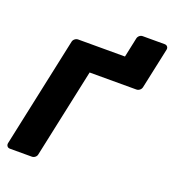

<svg xmlns="http://www.w3.org/2000/svg" viewBox="-149 -954 961 1067"><g transform="rotate(20 331.0 -420.0)"><path d="M640.7 -840Q651.7 -840 657.7 -832.8Q663.6 -825.5 661.6 -814.9L610.1 -574.5Q607.9 -563.9 599.1 -556.6Q590.4 -549.4 579.4 -549.4H303.1L191.1 -25.1Q189.5 -14.5 180.7 -7.2Q172 0 161 0H31.8Q21.1 0 15.4 -7.2Q9.6 -14.5 11.3 -25.1L150 -674.5Q152 -685.5 161.1 -692.8Q170.1 -700 180.8 -700H457.4L481.8 -814.9Q483.8 -825.5 492.3 -832.8Q500.9 -840 511.5 -840Z"/></g></svg>

Font: Rubik Light
Style: Italic
Weight: 300
Italic angle: -12°
Designer: Hubert and Fischer
Foundry: Hubert and Fischer
Version: Version 2.300;gftools[0.9.30]